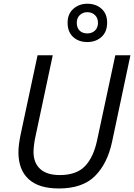

<svg xmlns="http://www.w3.org/2000/svg" viewBox="-20 -1014 728 1043"><path d="M299.8 9.8Q189.9 9.8 135 -41.3Q80.1 -92.3 80.1 -187.5Q80.1 -223.6 91.3 -279.8L184.1 -713.9H266.6L173.3 -275.4Q168 -252.9 165 -228.5Q162.1 -204.1 162.1 -188.5Q162.1 -129.4 198.2 -96.2Q234.4 -63 304.7 -63Q394.5 -63 440.9 -110.6Q487.3 -158.2 507.3 -251L606.4 -713.9H688.5L588.9 -244.1Q563.5 -125 495.8 -57.6Q428.2 9.8 299.8 9.8ZM454.1 -785.6Q407.2 -785.6 377.2 -813.2Q347.2 -840.8 347.2 -890.1Q347.2 -939 378.7 -966.3Q410.2 -993.7 454.1 -993.7Q501.5 -993.7 531.7 -966.3Q562 -939 562 -891.1Q562 -840.8 531.2 -813.2Q500.5 -785.6 454.1 -785.6ZM454.1 -832.5Q480 -832.5 496.1 -848.1Q512.2 -863.8 512.2 -890.1Q512.2 -916.5 495.8 -932.1Q479.5 -947.8 454.1 -947.8Q430.2 -947.8 413.6 -932.1Q397 -916.5 397 -890.1Q397 -863.8 412.1 -848.1Q427.2 -832.5 454.1 -832.5Z"/></svg>

Font: Open Sans
Style: Italic
Weight: 400
Italic angle: -12°
Designer: Monotype Design Team
Foundry: Monotype Imaging Inc.
Version: Version 3.000; ttfautohint (v1.8.4)